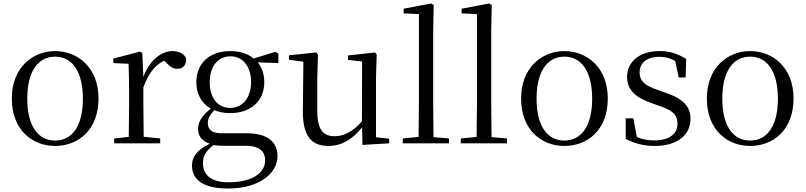

<svg xmlns="http://www.w3.org/2000/svg" viewBox="-20 -825 4636 1105"><path d="M297 15C430 15 547 -77 547 -258C547 -438 426 -531 297 -531C169 -531 48 -437 48 -258C48 -78 165 15 297 15ZM297 -16C198 -16 137 -101 137 -257C137 -413 198 -499 297 -499C396 -499 457 -413 457 -257C457 -101 396 -16 297 -16Z M720 0H902V-28L807 -38L805 -229V-322C835 -403 872 -451 925 -476L934 -467C957 -443 974 -429 1000 -429C1035 -429 1051 -451 1052 -486C1042 -515 1010 -531 972 -531C905 -531 838 -473 805 -382L799 -520L786 -528L632 -488V-462L720 -458C722 -408 723 -358 723 -289V-229L721 -37L637 -28V0Z M1305 -204C1232 -204 1187 -263 1187 -352C1187 -442 1234 -501 1306 -501C1377 -501 1425 -443 1425 -353C1425 -264 1377 -204 1305 -204ZM1305 -174C1425 -174 1501 -245 1501 -352C1501 -397 1488 -436 1464 -466L1582 -462V-516L1565 -527L1440 -488C1409 -515 1362 -531 1306 -531C1185 -531 1110 -460 1110 -352C1110 -284 1140 -230 1193 -200C1141 -158 1120 -123 1120 -84C1120 -42 1142 -12 1188 2C1120 34 1085 73 1085 128C1085 205 1143 260 1293 260C1478 260 1577 168 1577 75C1577 -9 1520 -58 1399 -58H1253C1198 -58 1176 -82 1176 -116C1176 -144 1188 -163 1213 -191C1239 -180 1270 -174 1305 -174ZM1208 10C1227 13 1246 14 1272 14H1395C1479 14 1506 52 1506 97C1506 169 1434 224 1295 224C1201 224 1148 186 1148 114C1148 70 1167 43 1208 10Z M2066 9 2220 0V-27L2144 -35V-380L2148 -511L2138 -523L1983 -506V-480L2064 -471L2063 -127C2017 -73 1963 -41 1906 -41C1841 -41 1806 -78 1806 -185V-380L1810 -511L1800 -523L1643 -507V-481L1726 -470L1723 -186C1722 -37 1776 15 1871 15C1950 15 2013 -28 2064 -92Z M2388 0H2564V-28L2475 -36L2473 -229V-641L2476 -796L2461 -805L2303 -775V-748L2391 -744V-229L2389 -37L2298 -28V0Z M2722 0H2898V-28L2809 -36L2807 -229V-641L2810 -796L2795 -805L2637 -775V-748L2725 -744V-229L2723 -37L2632 -28V0Z M3228 15C3361 15 3478 -77 3478 -258C3478 -438 3357 -531 3228 -531C3100 -531 2979 -437 2979 -258C2979 -78 3096 15 3228 15ZM3228 -16C3129 -16 3068 -101 3068 -257C3068 -413 3129 -499 3228 -499C3327 -499 3388 -413 3388 -257C3388 -101 3327 -16 3228 -16Z M3748 15C3884 15 3954 -53 3954 -140C3954 -210 3915 -255 3814 -290L3763 -308C3690 -333 3661 -360 3661 -408C3661 -461 3700 -498 3776 -498C3808 -498 3836 -491 3866 -474L3886 -379H3926L3929 -486C3879 -516 3836 -531 3776 -531C3656 -531 3589 -466 3589 -382C3589 -307 3640 -264 3721 -235L3773 -216C3854 -190 3879 -162 3879 -113C3879 -56 3834 -17 3746 -17C3704 -17 3673 -24 3645 -37L3625 -144H3581V-25C3635 1 3684 15 3748 15Z M4297 15C4430 15 4547 -77 4547 -258C4547 -438 4426 -531 4297 -531C4169 -531 4048 -437 4048 -258C4048 -78 4165 15 4297 15ZM4297 -16C4198 -16 4137 -101 4137 -257C4137 -413 4198 -499 4297 -499C4396 -499 4457 -413 4457 -257C4457 -101 4396 -16 4297 -16Z"/></svg>

Font: Harano Aji Mincho K1
Style: Regular
Weight: 400
Foundry: Masamichi Hosoda
Version: HaranoAjiMinchoK1-Regular version 20230610;ttx 4.39.4